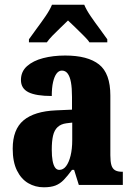

<svg xmlns="http://www.w3.org/2000/svg" viewBox="-20 -786 563 816"><path d="M166 10Q130 10 100 -7.5Q70 -25 52 -61.5Q34 -98 34 -154Q34 -236 80 -274.5Q126 -313 218 -317L286 -320V-374Q286 -412 281.5 -436.5Q277 -461 267.5 -473.5Q258 -486 243 -486Q230 -486 220.5 -473.5Q211 -461 205.5 -437Q200 -413 200 -378Q133 -378 101 -394Q69 -410 69 -446Q69 -482 95 -505Q121 -528 163.5 -539Q206 -550 257 -550Q353 -550 401 -512Q449 -474 449 -380V-126Q449 -99 453.5 -84Q458 -69 469 -62.5Q480 -56 499 -56H502V0H315L295 -64H286Q267 -38 251 -21.5Q235 -5 215.5 2.5Q196 10 166 10ZM232 -64Q249 -64 261 -80Q273 -96 280 -124.5Q287 -153 287 -191V-265L262 -262Q239 -259 225 -246Q211 -233 205.5 -209.5Q200 -186 200 -150Q200 -122 203.5 -103Q207 -84 214 -74Q221 -64 232 -64ZM103 -619Q116 -638 135.5 -664Q155 -690 173.5 -717Q192 -744 201 -766H338Q347 -744 365.5 -717Q384 -690 403.5 -664Q423 -638 436 -619V-606H360Q355 -615 337.5 -632.5Q320 -650 301 -668.5Q282 -687 269 -699Q256 -686 238 -669Q220 -652 204 -635.5Q188 -619 179 -606H103Z"/></svg>

Font: Noto Serif Khmer ExtraCondensed Black
Style: Regular
Weight: 900
Width: 2
Designer: Danh Hong and the Monotype Design Team
Foundry: Monotype Imaging Inc.
Version: Version 2.004